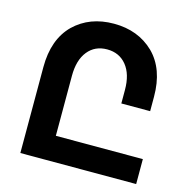

<svg xmlns="http://www.w3.org/2000/svg" viewBox="-112 -892 1001 1004"><g transform="rotate(15 388.5 -390.0)"><path d="M712 -135V0H85V-465Q85 -616 169 -699Q253 -780 384 -780Q515 -780 600 -698Q684 -615 684 -465V-387H528V-460Q528 -545 489 -593Q450 -641 384 -641Q318 -641 279.5 -593Q241 -545 241 -460V-135Z"/></g></svg>

Font: Montserrat_am3
Style: Bold
Weight: 700
Designer: Julieta Ulanovsky
Foundry: Julieta Ulanovsky. Armenina letters added by Vahan Hovhannisyan
Version: Version 2.001